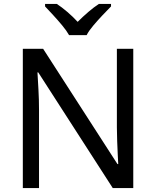

<svg xmlns="http://www.w3.org/2000/svg" viewBox="-20 -964 800 984"><path d="M663 0H558L176 -593H172Q174 -558 177 -506Q180 -454 180 -399V0H97V-714H201L582 -123H586Q585 -139 583.5 -171Q582 -203 580.5 -241Q579 -279 579 -311V-714H663ZM334 -784Q321 -807 299 -833.5Q277 -860 253 -886Q229 -912 211 -931V-944H271Q297 -927 325 -903Q353 -879 378 -852Q405 -879 433 -903Q461 -927 487 -944H549V-931Q530 -912 505.5 -886Q481 -860 458.5 -833.5Q436 -807 424 -784Z"/></svg>

Font: Noto Sans Old Sogdian
Style: Regular
Weight: 400
Designer: Monotype Design Team
Foundry: Monotype Imaging Inc.
Version: Version 2.002; ttfautohint (v1.8.4.7-5d5b)